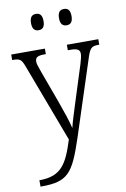

<svg xmlns="http://www.w3.org/2000/svg" viewBox="-104 -801 722 1101"><g transform="rotate(-10 256.5 -251.0)"><path d="M349 -646C370 -646 385 -658 385 -693C385 -730 370 -741 349 -741C327 -741 312 -730 312 -693C312 -658 327 -646 349 -646ZM186 -646C207 -646 222 -658 222 -693C222 -730 207 -741 186 -741C164 -741 149 -730 149 -693C149 -658 164 -646 186 -646ZM40 202V239H45C200 239 232 197 297 1L439 -435C458 -496 468 -504 509 -504H513V-536H330V-504H346C387 -504 400 -494 400 -471C400 -457 394 -436 387 -412L318 -195C302 -143 287 -99 278 -60C270 -97 247 -164 225 -225L158 -408C146 -441 140 -459 140 -471C140 -494 152 -504 193 -504H202V-536H6V-504H9C52 -504 60 -497 77 -451L247 1C204 136 169 202 40 202Z"/></g></svg>

Font: Noto Serif Myanmar SemiCondensed Light
Style: Regular
Weight: 300
Width: 4
Designer: Ben Mitchell and the Monotype Design Team
Foundry: Monotype Imaging Inc.
Version: Version 2.106